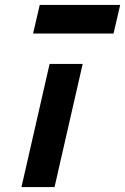

<svg xmlns="http://www.w3.org/2000/svg" viewBox="-20 -758 507 778"><path d="M181 -499H315L201 0H67ZM141 -738H467L440 -622H114Z"/></svg>

Font: Panefresco 999wt
Style: Italic
Weight: 900
Version: Version 1.001